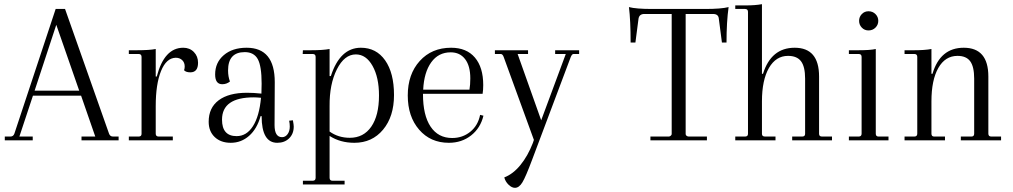

<svg xmlns="http://www.w3.org/2000/svg" viewBox="-20 -673 4857 921"><path d="M522 -18H549V0H371V-18H437L369 -214H138L73 -18H137V0H3V-18H30Q44 -18 49 -32L247 -630H292L503 -32Q508 -18 522 -18ZM146 -238H360L250 -554Z M598 0V-18H645Q659 -18 659 -31V-400Q659 -414 645 -414H598V-432H637Q697 -432 727 -438V-306H732Q768 -444 859 -444Q890 -444 910 -423.5Q930 -403 930 -372Q930 -326 893 -326Q872 -326 863 -336Q866 -345 866 -354Q866 -373 854 -384.5Q842 -396 823 -396Q778 -395 752.5 -332.5Q727 -270 727 -164V-32Q727 -18 741 -18H809V0Z M1385 -96Q1389 -74 1389 -66Q1389 -31 1367 -9.5Q1345 12 1310 12Q1235 12 1235 -116H1230Q1213 -55 1175 -21.5Q1137 12 1087 12Q1039 12 1010 -15.5Q981 -43 981 -89Q981 -156 1029 -192Q1077 -228 1165 -228Q1196 -228 1234 -224Q1235 -239 1235 -272Q1235 -356 1216.5 -389.5Q1198 -423 1154 -423Q1074 -423 1074 -335Q1074 -306 1083 -282Q1067 -269 1046 -269Q1012 -269 1012 -316Q1012 -373 1053.5 -408.5Q1095 -444 1163 -444Q1298 -444 1298 -279L1297 -73Q1297 -15 1333 -15Q1349 -15 1359.5 -29.5Q1370 -44 1370 -66Q1370 -80 1367 -94ZM1115 -20Q1163 -20 1193.5 -68Q1224 -116 1232 -204Q1210 -206 1198 -206Q1045 -206 1045 -99Q1045 -20 1115 -20Z M1711 -444Q1785 -444 1827.5 -383.5Q1870 -323 1870 -217Q1870 -114 1817.5 -51Q1765 12 1680 12Q1612 12 1561 -21V180Q1561 194 1575 194H1633V212H1433V194H1480Q1494 194 1494 180V-400Q1494 -414 1480 -414H1432L1433 -432H1472Q1529 -432 1561 -438V-308H1567Q1611 -444 1711 -444ZM1658 -12Q1724 -12 1761 -65.5Q1798 -119 1798 -215Q1798 -302 1767 -357Q1736 -412 1687 -412Q1632 -412 1596 -340.5Q1560 -269 1561 -164V-42Q1603 -12 1658 -12Z M2283 -122 2299 -118Q2285 -59 2240 -23.5Q2195 12 2133 12Q2045 12 1990.5 -51Q1936 -114 1936 -215Q1936 -317 1993.5 -380.5Q2051 -444 2144 -444Q2218 -444 2258 -397Q2298 -350 2298 -265Q2298 -241 2295 -223H2009V-221Q2009 -120 2045.5 -65.5Q2082 -11 2149 -11Q2199 -11 2236 -41Q2273 -71 2283 -122ZM2142 -422Q2083 -422 2048.5 -374Q2014 -326 2010 -243H2232Q2236 -267 2236 -297Q2236 -357 2211 -389.5Q2186 -422 2142 -422Z M2643 -432H2758V-414H2731Q2724 -414 2718 -400L2533 92Q2502 175 2486 201.5Q2470 228 2450 228Q2435 228 2419.5 213Q2404 198 2399 178Q2441 162 2476.5 118.5Q2512 75 2536 13L2541 -2L2396 -400Q2391 -414 2382 -414H2354V-432H2513V-414H2463L2576 -96L2694 -414H2643Z M3100 0V-18H3188Q3193 -18 3197.5 -22Q3202 -26 3202 -30V-606H3071Q3047 -606 3043 -584L3028 -469H3005Q3005 -574 2997 -639Q3031 -630 3109 -630H3362Q3439 -630 3475 -639Q3465 -568 3465 -469H3443L3428 -584Q3426 -606 3400 -606H3269V-30Q3269 -25 3273.5 -21.5Q3278 -18 3284 -18H3371V0Z M3507 0V-18H3554Q3568 -18 3568 -31V-616Q3568 -630 3554 -630H3507V-647H3554Q3603 -647 3635 -653V-319H3640Q3679 -444 3792 -444Q3909 -444 3909 -306V-31Q3909 -18 3923 -18H3971V0H3780V-18H3828Q3842 -18 3842 -31V-296Q3842 -353 3822.5 -379Q3803 -405 3760 -405Q3702 -405 3668.5 -347Q3635 -289 3635 -187V-31Q3635 -18 3650 -18H3700V0Z M4146 -527Q4127 -527 4114 -540.5Q4101 -554 4101 -573Q4101 -592 4114 -605.5Q4127 -619 4146 -619Q4166 -619 4179.5 -605.5Q4193 -592 4193 -573Q4193 -554 4179.5 -540.5Q4166 -527 4146 -527ZM4052 0V-18H4099Q4113 -18 4113 -32V-400Q4113 -414 4099 -414H4052V-432H4098Q4155 -432 4181 -438V-32Q4181 -18 4194 -18H4242V0Z M4319 0V-18H4366Q4380 -18 4380 -32V-400Q4380 -414 4366 -414H4319V-432H4365Q4416 -432 4448 -438V-319H4453Q4490 -444 4603 -444Q4721 -444 4721 -306V-32Q4721 -18 4735 -18H4782V0H4589V-18H4640Q4653 -18 4653 -32V-296Q4653 -353 4634 -379Q4615 -405 4573 -405Q4514 -405 4481 -347Q4448 -289 4448 -187V-32Q4448 -18 4461 -18H4513V0Z"/></svg>

Font: Arapey Thin
Style: Regular
Weight: 100
Designer: Eduardo Rodriguez Tunni
Foundry: Eduardo Rodriguez Tunni
Version: Version 4.000;hotconv 1.0.109;makeotfexe 2.5.65596